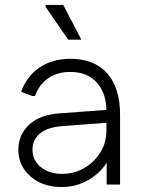

<svg xmlns="http://www.w3.org/2000/svg" viewBox="-20 -744 578 774"><path d="M228 10Q177 10 138 -9.5Q99 -29 76.5 -63Q54 -97 54 -140Q54 -200 96.5 -240.5Q139 -281 220 -287L422 -302V-250L234 -236Q170 -231 140.5 -205.5Q111 -180 111 -141Q111 -97 145 -70Q179 -43 231 -43Q279 -43 319.5 -66.5Q360 -90 384.5 -129.5Q409 -169 409 -216V-296Q409 -368 370.5 -411Q332 -454 263 -454Q212 -454 175 -429Q138 -404 121 -357H110L65 -374Q89 -439 141 -473Q193 -507 264 -507Q360 -507 412 -448.5Q464 -390 464 -282V0H410V-145L429 -130Q417 -90 387.5 -58.5Q358 -27 317 -8.5Q276 10 228 10ZM308 -584H255L164 -716V-724H235Z"/></svg>

Font: Fustat Light
Style: Regular
Weight: 300
Designer: Mohamed Gaber, Khaled Hosny, Laura Garcia Mut
Foundry: Kief Type Foundry, Alif Type Foundry, Hard Type Foundry
Version: Version 1.007